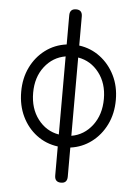

<svg xmlns="http://www.w3.org/2000/svg" viewBox="-58 -720 686 960"><g transform="rotate(5 284.5 -240.0)"><path d="M285 195Q253 195 253 162V16Q193 8 146.5 -27Q100 -62 73.5 -117Q47 -172 47 -241Q47 -309 73.5 -363.5Q100 -418 146.5 -453Q193 -488 253 -496V-642Q253 -675 285 -675Q316 -675 316 -642V-496Q375 -488 421.5 -453Q468 -418 495 -363.5Q522 -309 522 -241Q522 -172 495 -117Q468 -62 421.5 -27Q375 8 316 16V162Q316 195 285 195ZM316 -436V-43Q380 -54 421 -108Q462 -162 462 -241Q462 -319 421 -372Q380 -425 316 -436ZM253 -44V-436Q189 -425 148 -372Q107 -319 107 -241Q107 -162 148 -108.5Q189 -55 253 -44Z"/></g></svg>

Font: Zen Maru Gothic
Style: Regular
Weight: 400
Designer: Yoshimichi Ohira
Foundry: Positype
Version: Version 1.002